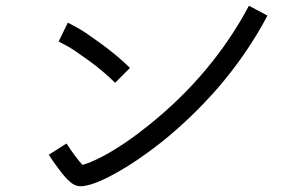

<svg xmlns="http://www.w3.org/2000/svg" viewBox="-20 -647 1040 667"><path d="M183.6 -502.9 215.8 -568.4Q230.5 -560.5 253.4 -547.9Q276.4 -535.2 332 -494.6Q387.7 -454.1 431.6 -411.1L379.9 -359.4Q339.8 -399.4 288.6 -436.5Q237.3 -473.6 216.3 -485.4Q195.3 -497.1 183.6 -502.9ZM499 -213.9Q719.7 -391.6 844.7 -627L909.2 -592.8Q838.9 -460 736.3 -340.8Q648.4 -240.2 544.9 -156.2Q459 -87.9 379.4 -43.9Q299.8 0 258.8 0Q242.2 0 225.1 -13.7Q208 -27.3 183.6 -60.5Q165 -85 149.4 -109.4L210.9 -148.4Q245.1 -96.7 266.6 -74.2Q293.9 -81.1 341.8 -106.4Q417 -147.5 499 -213.9Z"/></svg>

Font: irohakakuC Regular
Style: Regular
Weight: 400
Designer: [Source Han Sans]
Ryoko NISHIZUKA Ë•øÂ°öÊ∂ºÂ≠ê (kana & ideographs); Paul D. Hunt (Latin, Greek & Cyrillic); Wenlong ZHAN
Version: Version 1.001.20160904